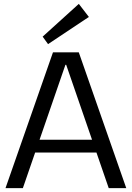

<svg xmlns="http://www.w3.org/2000/svg" viewBox="-20 -970 679 990"><path d="M253.1 -700H386.3L631 0H540.6L321.3 -635.8H317.3L97.9 0H8.4ZM143.1 -249.5H495.4V-183.4H143.1ZM438.3 -882.6 227.8 -742.5 199.9 -781.1 386.4 -950Z"/></svg>

Font: Pathway Extreme 8pt Thin 12pt
Style: Regular
Weight: 100
Version: Version 1.001;gftools[0.9.26]